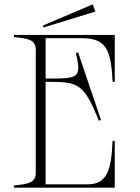

<svg xmlns="http://www.w3.org/2000/svg" viewBox="-20 -860 641 880"><path d="M353 -685C466 -685 489 -635 496 -485H506V-700H44V-690C110 -683 144 -679 144 -631V-69C144 -21 109 -17 44 -10V0H506V-214H496C490 -76 470 -15 379 -15H189V-485H198C339 -485 364 -478 433 -307L443 -310L338 -620L328 -617C355 -500 338 -500 198 -500H189V-685ZM417 -807 405 -840 177 -743 179 -734Z"/></svg>

Font: Sprat Condensed Thin
Style: Regular
Weight: 100
Width: 3
Designer: Ethan Nakache
Foundry: Collletttivo
Version: Version 2.000;Glyphs 3.2 (3217)